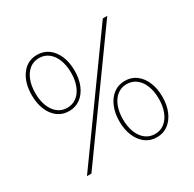

<svg xmlns="http://www.w3.org/2000/svg" viewBox="-165 -937 1136 1122"><g transform="rotate(-30 402.5 -376.0)"><path d="M117 0 658 -752H688L147 0ZM218 -381Q174 -381 141.8 -405.2Q109.5 -429.5 91.8 -472Q74 -514.5 74 -570Q74 -654 113 -707Q152 -760 218 -760Q262 -760 294.5 -735.8Q327 -711.5 345 -668.8Q363 -626 363 -570Q363 -514.5 345 -472Q327 -429.5 294.5 -405.2Q262 -381 218 -381ZM218 -403Q255 -403 282.2 -424.2Q309.5 -445.5 324.2 -483.2Q339 -521 339 -570Q339 -619.5 324.2 -657.5Q309.5 -695.5 282.2 -716.8Q255 -738 218 -738Q181.5 -738 154.5 -716.8Q127.5 -695.5 112.8 -657.5Q98 -619.5 98 -570Q98 -521 112.8 -483.2Q127.5 -445.5 154.5 -424.2Q181.5 -403 218 -403ZM586 8Q542 8 509.5 -16.5Q477 -41 459 -83.8Q441 -126.5 441 -182Q441 -237.5 459 -280.2Q477 -323 509.5 -347.5Q542 -372 586 -372Q630 -372 662.5 -347.5Q695 -323 713 -280.2Q731 -237.5 731 -182Q731 -126.5 713 -83.8Q695 -41 662.5 -16.5Q630 8 586 8ZM586 -14Q623 -14 650.2 -35.5Q677.5 -57 692.2 -95Q707 -133 707 -182Q707 -231.5 692.2 -269.5Q677.5 -307.5 650.2 -328.8Q623 -350 586 -350Q549 -350 521.8 -328.8Q494.5 -307.5 479.8 -269.5Q465 -231.5 465 -182Q465 -132.5 479.8 -94.8Q494.5 -57 521.8 -35.5Q549 -14 586 -14Z"/></g></svg>

Font: Hepta Slab ExtraLight
Style: Regular
Weight: 200
Designer: Michael LaGattuta
Foundry: Michael LaGattuta
Version: Version 1.100